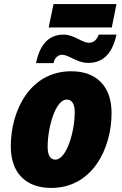

<svg xmlns="http://www.w3.org/2000/svg" viewBox="-20 -913 600 943"><path d="M219 -778H529L552 -893H243ZM157 -603H243C248 -630 267 -644 284 -644C320 -644 357 -604 413 -604C478 -604 530 -640 552 -743H465C454 -715 438 -703 418 -703C381 -703 345 -743 293 -743C220 -743 176 -696 157 -603ZM232 10C432 10 528 -181 528 -358C528 -487 456 -563 330 -563C126 -563 33 -368 33 -195C33 -65 105 10 232 10ZM252 -129C227 -129 214 -151 214 -191C214 -290 253 -424 308 -424C333 -424 347 -403 347 -362C347 -264 306 -129 252 -129Z"/></svg>

Font: Noto Sans SemiCondensed Black
Style: Italic
Weight: 900
Width: 4
Italic angle: -12°
Designer: Monotype Design Team
Foundry: Monotype Imaging Inc.
Version: Version 2.013